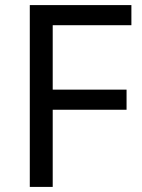

<svg xmlns="http://www.w3.org/2000/svg" viewBox="-20 -734 559 754"><path d="M187 0H97V-714H496V-635H187V-382H477V-303H187Z"/></svg>

Font: loriya25
Style: Book
Weight: 400
Designer: Jelle Bosma - Monotype Design Team
Foundry: Monotype Imaging Inc.
Version: Version 2.003